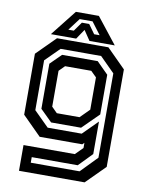

<svg xmlns="http://www.w3.org/2000/svg" viewBox="-97 -767 798 1036"><g transform="rotate(10 302.5 -249.0)"><path d="M80 200V59H361L401.5 18.5V-10L391.5 0H158L55 -103V-437L158 -540H439.5L542.5 -437V97L439.5 200ZM135 146H402.5L490 56V-406L409 -487H187L110 -410.5V-137.5L192 -56H378.5L459 -136.5V41.5L387 115.5H135ZM205.5 -87 141 -150.5V-397.5L200.5 -456.5H395.5L459 -393V-175.5L369.5 -87ZM227 -141.5H351.5L401.5 -191.5V-368.5L370.5 -399H227L196.5 -368.5V-172ZM233.5 -698H359.5L471.5 -556H333L296.5 -610L260 -556H121.5ZM260.5 -663 210 -596H240L275.5 -646H315.5L351.5 -596H381.5L331 -663Z"/></g></svg>

Font: Tourney Thin SemiBold
Style: Regular
Weight: 600
Version: Version 1.015